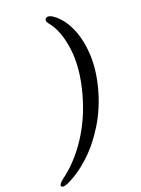

<svg xmlns="http://www.w3.org/2000/svg" viewBox="-233 -808 734 999"><g transform="rotate(-20 134.0 -308.0)"><path d="M281 -291Q254.5 -194 205 -112.8Q155.5 -31.5 92 27.2Q28.5 86 -39 116Q-68.5 127.5 -73 114.5Q-76 104.5 -52.5 85.5Q32 24.5 97 -73.8Q162 -172 195.5 -295.5Q232 -428 218.8 -535.2Q205.5 -642.5 156.5 -702Q142.5 -720.5 150 -730Q161 -743 183.5 -732Q232 -703 264.2 -639Q296.5 -575 303 -485.8Q309.5 -396.5 281 -291Z"/></g></svg>

Font: Fraunces 72pt Soft
Style: Italic
Weight: 400
Italic angle: -16°
Version: Version 1.000;[b76b70a41]